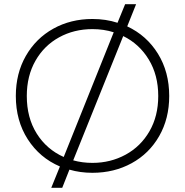

<svg xmlns="http://www.w3.org/2000/svg" viewBox="-20 -804 877 910"><path d="M264 -15Q168 -56 111.5 -144Q55 -232 55 -349Q55 -456 102.5 -539Q150 -622 232.5 -668Q315 -714 418 -714Q482 -714 537 -696L573 -784H625L583 -679Q675 -636 728.5 -549.5Q782 -463 782 -349Q782 -242 734.5 -159Q687 -76 604 -30.5Q521 15 418 15Q360 15 309 0L275 86H223ZM519 -651Q472 -666 418 -666Q331 -666 260 -627Q189 -588 148 -516Q107 -444 107 -349Q107 -246 154 -171Q201 -96 282 -60ZM730 -349Q730 -448 685 -522Q640 -596 564 -633L327 -44Q370 -32 418 -32Q504 -32 575.5 -71Q647 -110 688.5 -182Q730 -254 730 -349Z"/></svg>

Font: Prompt ExtraLight
Style: Regular
Weight: 275
Designer: Katatrad Team
Foundry: CadsonDemak
Version: Version 1.001